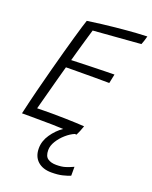

<svg xmlns="http://www.w3.org/2000/svg" viewBox="-166 -749 867 1096"><g transform="rotate(20 267.0 -201.5)"><path d="M346 5Q341 4.5 336 4.5Q310.5 15 284.8 37.5Q259 60 241.8 88Q224.5 116 224.5 142.5Q224.5 179.5 244 193.2Q263.5 207 295.5 207Q328.5 207 350.2 200.2Q372 193.5 398 181.5V235.5Q378 244 350.8 250.5Q323.5 257 284.5 257Q232 257 201.2 229.2Q170.5 201.5 170.5 151.5Q170.5 107 198 66.8Q225.5 26.5 263.5 0.5Q230 -1 196 -1.8Q162 -2.5 126 -2.5Q99.5 -3 69 -3Q38.5 -3 12 -3Q29 -78 47.8 -152.5Q66.5 -227 85 -295.5Q120.5 -428.5 144.8 -513Q169 -597.5 179 -625.5Q268.5 -638.5 344.2 -646Q420 -653.5 470.5 -656.8Q521 -660 534.5 -660Q530.5 -644.5 526.8 -633Q523 -621.5 517.5 -607.5L229.5 -585Q225 -570 217 -542.8Q209 -515.5 200 -484.2Q191 -453 183.5 -426Q176 -399 172 -384.5Q186 -385 221.2 -386.2Q256.5 -387.5 299 -388.5Q341.5 -389.5 378.2 -390.5Q415 -391.5 432.5 -391.5L421 -336Q413.5 -336 388.5 -336.2Q363.5 -336.5 329.5 -336.5Q295.5 -336.5 260.5 -336.2Q225.5 -336 197.8 -336Q170 -336 158 -335.5Q156 -328 149.2 -303.8Q142.5 -279.5 133.5 -246.2Q124.5 -213 115 -177.2Q105.5 -141.5 97 -110.2Q88.5 -79 83.5 -59.5Q97.5 -60 125.2 -60.2Q153 -60.5 174.5 -60.5Q211.5 -60.5 250 -59.5Q288.5 -58.5 320.5 -57.2Q352.5 -56 370.5 -54.5Q365.5 -39 358 -21Q350.5 -3 346 5Z"/></g></svg>

Font: Grandstander ExtraLight
Style: Italic
Weight: 200
Italic angle: -15°
Designer: Tyler Finck
Foundry: Etcetera Type Co
Version: Version 1.200; ttfautohint (v1.8.3)